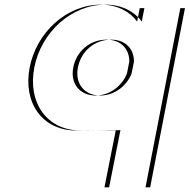

<svg xmlns="http://www.w3.org/2000/svg" viewBox="-20 -548 818 828"><path d="M316 -257C329.6 -327 387.3 -377 459.3 -377C519.7 -377 558.1 -338.7 557.6 -282.1L547.6 -231.4C525.4 -174.3 470.2 -136 412.4 -136C345.4 -136 302.2 -186 316 -257ZM777.7 -513 627.5 260H450.5L499.4 13C429.6 17.5 360.3 15 330.1 15C180.1 15 98.8 -107 128 -257C157.1 -407 285.6 -528 435.6 -528C505.6 -528 561.6 -497 591.4 -455L602.7 -513ZM296 -257C282.2 -186 325.4 -136 392.4 -136C450.2 -136 505.4 -174.3 527.6 -231.4L537.6 -282.1C538.1 -338.7 499.7 -377 439.3 -377C367.3 -377 309.6 -327 296 -257ZM757.7 -513H582.7L571.4 -455C541.6 -497 485.6 -528 415.6 -528C265.6 -528 137.1 -407 108 -257C78.8 -107 160.1 15 310.1 15C340.3 15 409.6 17.5 479.4 13L430.5 260H607.5Z"/></svg>

Font: Hussar Plate
Style: Obl
Weight: 700
Foundry: Cannot Into Space Fonts
Version: Version 0.798247